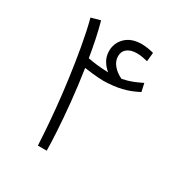

<svg xmlns="http://www.w3.org/2000/svg" viewBox="-158 -802 887 925"><g transform="rotate(30 285.5 -339.5)"><path d="M228 -2H179Q178 -23 174.5 -76.5Q171 -130 164 -203Q157 -276 146 -357.5Q135 -439 121 -518.5Q107 -598 90 -663L141 -677Q153 -634 163 -586Q173 -538 181 -489Q207 -484 233.5 -481Q260 -478 296 -477Q275 -493 261.5 -516.5Q248 -540 248 -569Q248 -614 280 -645Q312 -676 369 -676Q385 -676 404 -673Q423 -670 436 -666L431 -617Q419 -620 403.5 -623Q388 -626 371 -626Q337 -626 317.5 -611Q298 -596 298 -569Q298 -541 318 -518Q338 -495 367 -482Q400 -489 423 -498Q446 -507 472 -520L482 -475Q439 -452 395 -441.5Q351 -431 295 -430Q264 -431 236.5 -434Q209 -437 189 -440Q203 -349 211.5 -262.5Q220 -176 224 -107Q228 -38 228 -2Z"/></g></svg>

Font: Noto Sans Arabic Light
Style: Regular
Weight: 300
Designer: Monotype Design Team, Nadine Chahine, Nizar Qandah and Khaled Hosny
Foundry: Monotype Imaging Inc.
Version: Version 2.012; ttfautohint (v1.8.4.7-5d5b)